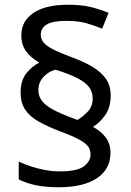

<svg xmlns="http://www.w3.org/2000/svg" viewBox="-20 -785 553 810"><path d="M67 -395Q67 -445 91 -475.5Q115 -506 146 -521Q110 -541 90 -568.5Q70 -596 70 -636Q70 -696 121 -730.5Q172 -765 267 -765Q323 -765 362 -755.5Q401 -746 438 -731L411 -664Q377 -678 343 -687.5Q309 -697 261 -697Q201 -697 176.5 -681.5Q152 -666 152 -638Q152 -620 164 -605.5Q176 -591 204.5 -576.5Q233 -562 284 -543Q336 -524 372 -502Q408 -480 427.5 -451.5Q447 -423 447 -383Q447 -332 424 -299.5Q401 -267 372 -250Q407 -231 426.5 -204.5Q446 -178 446 -140Q446 -71 388.5 -33Q331 5 228 5Q173 5 132 -3.5Q91 -12 59 -28V-103Q81 -93 109 -83.5Q137 -74 169 -68Q201 -62 232 -62Q306 -62 334 -83.5Q362 -105 362 -133Q362 -152 352.5 -166Q343 -180 315.5 -195.5Q288 -211 233 -231Q181 -251 143.5 -272Q106 -293 86.5 -322Q67 -351 67 -395ZM142 -405Q142 -381 155.5 -361.5Q169 -342 200.5 -324.5Q232 -307 285 -287L307 -279Q330 -293 350.5 -314.5Q371 -336 371 -370Q371 -395 357.5 -415Q344 -435 310 -453.5Q276 -472 214 -491Q186 -484 164 -461Q142 -438 142 -405Z"/></svg>

Font: Noto Sans Kannada
Style: Regular
Weight: 400
Designer: Jelle Bosma - Monotype Design Team
Foundry: Monotype Imaging Inc.
Version: Version 2.003